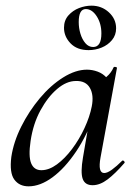

<svg xmlns="http://www.w3.org/2000/svg" viewBox="-20 -645 477 678"><path d="M81 13Q48 13 30.5 -11Q13 -35 20 -91Q28 -144 55 -198Q82 -252 120.5 -298Q159 -344 203 -371.5Q247 -399 287 -399Q306 -399 325 -392Q344 -385 357.5 -369.5Q371 -354 373 -328L325 -357Q339 -359 356 -373.5Q373 -388 381 -407Q383 -410 388.5 -408.5Q394 -407 393 -405L335 -89Q325 -34 348 -34Q359 -34 375.5 -46Q392 -58 411 -77Q414 -80 418 -76Q422 -72 419 -69Q387 -32 360 -11.5Q333 9 307 9Q280 9 272 -13.5Q264 -36 273 -89L297 -229L315 -246Q288 -168 248.5 -109.5Q209 -51 165.5 -19Q122 13 81 13ZM126 -44Q153 -44 181 -64.5Q209 -85 234.5 -119Q260 -153 278.5 -193Q297 -233 304 -269Q312 -309 297.5 -334.5Q283 -360 248 -359Q215 -359 182 -331Q149 -303 123 -255.5Q97 -208 88 -147Q80 -93 90 -68.5Q100 -44 126 -44ZM293 -468Q252 -468 229 -492Q206 -516 206 -547Q206 -573 221.5 -590.5Q237 -608 259 -616.5Q281 -625 303 -625Q339 -625 364.5 -601.5Q390 -578 390 -545Q390 -521 375.5 -503.5Q361 -486 339 -477Q317 -468 293 -468ZM309 -479Q338 -479 338 -527Q338 -562 321.5 -587.5Q305 -613 283 -613Q258 -613 258 -567Q258 -546 264 -526Q270 -506 281.5 -492.5Q293 -479 309 -479Z"/></svg>

Font: Cormorant Medium
Style: Italic
Weight: 500
Italic angle: -10°
Designer: Christian Thalmann (Catharsis Fonts)
Foundry: Catharsis Fonts
Version: Version 4.000